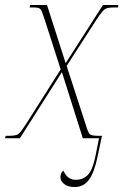

<svg xmlns="http://www.w3.org/2000/svg" viewBox="-43 -556 496 772"><path d="M-23 0 -20 -10H-6Q12 -10 22 -13Q32 -16 40.5 -27Q49 -38 64 -61L201 -277L138 -473Q130 -498 125.5 -509Q121 -520 114 -523Q107 -526 94 -526H76L78 -536H146L221 -302L371 -536H433L431 -526H414Q398 -526 388.5 -523.5Q379 -521 369 -510Q359 -499 343 -474L225 -291L303 -51Q311 -24 317.5 -17Q324 -10 351 -10H367L349 75Q336 138 314.5 167Q293 196 257 196Q229 196 214.5 183.5Q200 171 200 157Q200 139 212 130Q228 167 261 167Q291 167 310 147.5Q329 128 340 76L355 0H290L206 -266L37 0Z"/></svg>

Font: Noto Serif Display SemiCondensed Thin
Style: Italic
Weight: 100
Width: 4
Italic angle: -12°
Designer: Monotype Design Team
Foundry: Monotype Imaging Inc.
Version: Version 2.009